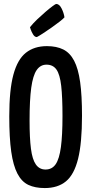

<svg xmlns="http://www.w3.org/2000/svg" viewBox="-20 -944 463 974"><path d="M207 10Q158 10 124 -6Q90 -22 68.5 -63Q47 -104 37 -174.5Q27 -245 27 -354Q27 -488 48 -565.5Q69 -643 111.5 -676.5Q154 -710 218 -710Q267 -710 301 -693Q335 -676 356 -636Q377 -596 386.5 -528Q396 -460 396 -357Q396 -218 376 -138Q356 -58 314.5 -24Q273 10 207 10ZM211 -84Q244 -84 262.5 -111Q281 -138 289 -198Q297 -258 297 -355Q297 -451 290.5 -508.5Q284 -566 266.5 -591Q249 -616 216 -616Q185 -616 166 -588.5Q147 -561 138.5 -499Q130 -437 130 -332Q130 -244 137 -189.5Q144 -135 162 -109.5Q180 -84 211 -84ZM167 -756Q156 -756 148 -769Q140 -782 136 -794Q132 -806 132 -806Q148 -826 169 -846Q190 -866 211 -884Q232 -902 247 -913Q262 -924 265 -924Q281 -924 292.5 -901Q304 -878 307 -856Q300 -848 281.5 -833.5Q263 -819 240 -803Q217 -787 197 -774Q177 -761 167 -756Z"/></svg>

Font: Yanone Kaffeesatz Medium
Style: Regular
Weight: 500
Designer: Yanone (Cyrillic: Daniel Pouzeot, Huerta Tipografica, and Cyreal)
Foundry: Yanone
Version: Version 2.003